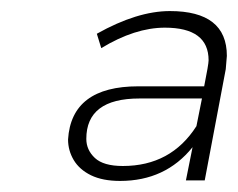

<svg xmlns="http://www.w3.org/2000/svg" viewBox="-20 -784 430 347"><path d="M197 -457Q165.5 -457 144.5 -467.2Q123.5 -477.5 113.2 -494.8Q103 -512 103 -532Q109 -628 230 -628H349Q357 -668 357 -675Q357 -734 278 -734Q224 -734 163 -697L155 -723Q228 -764 287 -764Q390 -764 390 -683L388 -659L350 -458H316L328 -518Q279 -457 197 -457ZM202 -484Q289 -484 335 -556L345 -606H232Q136 -606 136 -533Q136 -513 151.5 -498.5Q167 -484 202 -484Z"/></svg>

Font: Argentum Sans ExtraLight
Style: Italic
Weight: 200
Italic angle: -11°
Designer: Julieta Ulanovsky (font), Cristiano Sobral (main changes and remaster)
Foundry: Julieta Ulanovsky (font), Cristiano Sobral (main changes and remaster)
Version: Version 2.007;June 15, 2022;FontCreator 14.0.0.2814 64-bit; 